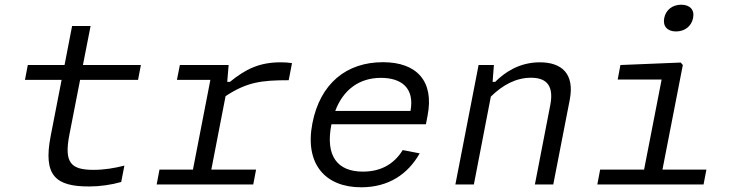

<svg xmlns="http://www.w3.org/2000/svg" viewBox="-20 -783 3140 815"><path d="M359 8.5C404 8.5 453 1.5 494.5 -10.5L508 -80C467 -69.5 423 -62 377 -62C280.5 -62 251.5 -92.5 274.5 -211L320 -444H566L578 -507H332L364.5 -672.5H286L254 -507H98L86 -444H241.5L195 -205C162.5 -37.5 216 9 359 8.5Z M950.5 -507H743.5L731 -444H873L799 -63H657L645 0H1055L1067 -63H877L937.5 -375C1028 -434 1087.5 -442.5 1205.5 -442.5L1219.5 -515C1205 -517.5 1189.5 -518.5 1171.5 -518.5C1080 -518.5 1022 -489 956 -435.5H944.5Z M1306 -259.5C1272.5 -86.5 1361 12 1513 12C1629 12 1711 -43 1761.5 -132L1689.5 -146C1651 -83.5 1593 -54.5 1520.5 -54.5C1412.5 -54.5 1360.5 -120.5 1386.5 -253.5L1387 -255.5H1788L1795 -292.5C1823.5 -438 1749.5 -519 1605.5 -519C1450.5 -519 1339 -428.5 1306 -259.5ZM1403 -312C1437 -402.5 1505 -452.5 1597 -452.5C1683.5 -452.5 1740.5 -410 1722.5 -312Z M2328.5 0 2398.5 -359.5C2420 -471.5 2363 -518.5 2271.5 -518.5C2182.5 -518.5 2120.5 -474 2082 -435.5H2071L2076.5 -507H2011.5L1913 0H1991.5L2063.5 -373C2113 -421.5 2169.5 -453 2234 -453C2289.5 -453 2333.5 -429.5 2316 -338L2250.5 0Z M2515.5 0H2966.5L2978.5 -63H2792L2878.5 -507L2869.5 -517.5L2613.5 -507L2602 -445.5H2788.5L2714 -63H2527.5ZM2849.5 -649.5C2886 -649.5 2915 -671 2922 -706.5C2929 -742 2908 -763 2871.5 -763C2835.5 -763 2806.5 -742 2799.5 -706.5C2792.5 -671 2813.5 -649.5 2849.5 -649.5Z"/></svg>

Font: Monaspace Neon Light
Style: Italic
Weight: 300
Italic angle: -11°
Designer: Riley Cran & the Lettermatic Team
Foundry: Lettermatic
Version: Version 1.200 (Monaspace Neon)